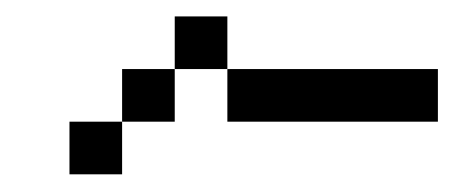

<svg xmlns="http://www.w3.org/2000/svg" viewBox="-20 -332 540 228"><path d="M500 -187.5V-250H250V-187.5ZM125 -187.5H62.5V-125H125ZM125 -187.5H187.5V-250H125ZM187.5 -250H250V-312.5H187.5Z"/></svg>

Font: UnifontExMono
Style: Regular
Weight: 500
Version: Version 15.0.06